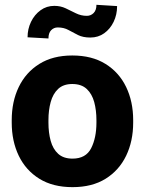

<svg xmlns="http://www.w3.org/2000/svg" viewBox="-20 -769 603 799"><path d="M28.8 -258.8V-269Q28.8 -346.2 58.1 -407Q87.4 -467.8 143.6 -502.9Q199.7 -538.1 280.8 -538.1Q362.8 -538.1 419.2 -502.9Q475.6 -467.8 504.9 -407Q534.2 -346.2 534.2 -269V-258.8Q534.2 -181.6 504.9 -120.8Q475.6 -60.1 419.4 -25.1Q363.3 9.8 281.7 9.8Q200.2 9.8 143.8 -25.1Q87.4 -60.1 58.1 -120.8Q28.8 -181.6 28.8 -258.8ZM181.6 -269V-258.8Q181.6 -216.8 190.9 -182.9Q200.2 -148.9 222.2 -128.9Q244.1 -108.9 281.7 -108.9Q337.4 -108.9 359.4 -152.3Q381.3 -195.8 381.3 -258.8V-269Q381.3 -310.1 372.1 -344.2Q362.8 -378.4 340.8 -398.9Q318.8 -419.4 280.8 -419.4Q243.7 -419.4 221.9 -398.9Q200.2 -378.4 190.9 -344.2Q181.6 -310.1 181.6 -269ZM381.3 -749 467.3 -743.7Q467.3 -708 452.9 -678.2Q438.5 -648.4 413.6 -630.6Q388.7 -612.8 356 -612.8Q325.2 -612.8 304.4 -623.3Q283.7 -633.8 264.6 -644.3Q245.6 -654.8 220.2 -654.8Q204.1 -654.8 192.9 -643.3Q181.6 -631.8 181.6 -608.9L94.7 -613.8Q94.7 -648.4 109.1 -678.2Q123.5 -708 148.7 -726.3Q173.8 -744.6 206.1 -744.6Q231.9 -744.6 253.4 -734.4Q274.9 -724.1 296.1 -713.6Q317.4 -703.1 341.3 -703.1Q357.9 -703.1 369.6 -714.8Q381.3 -726.6 381.3 -749Z"/></svg>

Font: Vazirmatn RD UI ExtraBold
Style: Regular
Weight: 800
Designer: Saber Rastikerdar
Foundry: Saber Rastikerdar
Version: Version 33.003